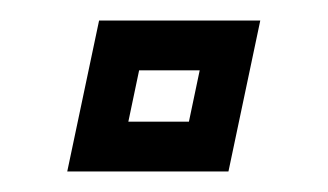

<svg xmlns="http://www.w3.org/2000/svg" viewBox="-20 -461 319 187"><path d="M45.5 -294 76.5 -441H233.5L202.5 -294ZM105 -342.5H164L174.5 -392.5H115.5Z"/></svg>

Font: Tourney Thin Medium
Style: Italic
Weight: 500
Italic angle: -12°
Version: Version 1.015